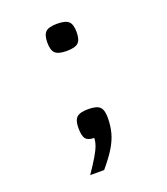

<svg xmlns="http://www.w3.org/2000/svg" viewBox="-149 -735 898 1035"><g transform="rotate(-20 300.0 -218.0)"><path d="M189 196Q223 146 242.5 113Q262 80 270 57Q278 34 278 15Q243 15 229.5 -2Q216 -19 216 -64Q216 -108 234 -125Q252 -142 300 -142Q348 -142 366 -125Q384 -108 384 -64Q384 -17 373.5 22.5Q363 62 338 103Q313 144 269 196ZM300 -476Q252 -476 234 -493Q216 -510 216 -554Q216 -598 234 -615Q252 -632 300 -632Q348 -632 366 -615Q384 -598 384 -554Q384 -510 366 -493Q348 -476 300 -476Z"/></g></svg>

Font: Victor Mono
Style: Bold
Weight: 700
Monospace: yes
Designer: Rune Bjørnerås
Version: Version 1.561;gftools[0.9.30]